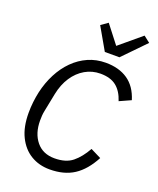

<svg xmlns="http://www.w3.org/2000/svg" viewBox="-171 -1046 956 1160"><g transform="rotate(20 307.5 -466.0)"><path d="M290 12Q222 12 169 -20Q116 -52 85.5 -114Q55 -176 55 -266Q55 -302 59 -336.5Q63 -371 70 -403Q85 -469 114 -525Q143 -581 184.5 -622.5Q226 -664 278 -687Q330 -710 391 -710Q476 -710 533 -671Q590 -632 615 -551L542 -518Q523 -577 485.5 -607Q448 -637 383 -637Q330 -637 285 -611Q240 -585 209 -538Q178 -491 165 -427L142 -312Q138 -293 137 -277Q136 -261 136 -246Q136 -164 178 -112.5Q220 -61 295 -61Q368 -61 410.5 -95.5Q453 -130 487 -191L555 -157Q509 -70 446 -29Q383 12 290 12ZM456 -769H362L280 -912L324 -943L414 -827L554 -944L595 -912Z"/></g></svg>

Font: IBM Plex Sans Var
Style: Italic
Weight: 400
Italic angle: -11.31°
Designer: Mike Abbink, Paul van der Laan, Pieter van Rosmalen
Foundry: Bold Monday
Version: Version 1.001